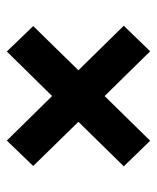

<svg xmlns="http://www.w3.org/2000/svg" viewBox="31 -532 460 562"><g transform="rotate(-90 261.0 -251.0)"><path d="M185.5 -251.5 55.1 -118.7 130 -41.5 260.9 -174.8 391.8 -41.5 466.7 -118.7 336.3 -251.5 465.7 -383.8 391.3 -461 260.9 -328.5 130.5 -461 56.1 -383.8Z"/></g></svg>

Font: Vazirmatn NL
Style: Regular
Weight: 400
Designer: Saber Rastikerdar
Foundry: Saber Rastikerdar
Version: Version 33.003